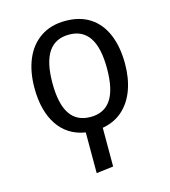

<svg xmlns="http://www.w3.org/2000/svg" viewBox="-114 -642 842 951"><g transform="rotate(-15 307.5 -166.5)"><path d="M351.3 8.2V206.7L264.1 217.4V8.7Q172.3 -6.2 123.8 -79.5Q75.4 -152.8 75.4 -269.2Q75.4 -353.3 102.3 -416.9Q129.2 -480.5 181.8 -515.9Q234.4 -551.3 308.7 -551.3Q383.6 -551.3 435.4 -517.2Q487.2 -483.1 513.6 -419.7Q540 -356.4 540 -270.3Q540 -195.4 518.2 -136.2Q496.4 -76.9 454.1 -39.5Q411.8 -2.1 351.3 8.2ZM447.7 -270.3Q447.7 -376.9 412.8 -429Q377.9 -481 308.7 -481Q238.5 -481 203.1 -429Q167.7 -376.9 167.7 -269.2Q167.7 -163.1 202.6 -111Q237.4 -59 307.7 -59Q377.9 -59 412.8 -111Q447.7 -163.1 447.7 -270.3Z"/></g></svg>

Font: Fira Code
Style: Regular
Weight: 400
Designer: Carrois Corporate, Edenspiekermann AG, Nikita Prokopov
Foundry: Carrois Corporate, Edenspiekermann AG, Nikita Prokopov
Version: Version 5.002